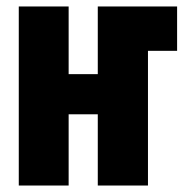

<svg xmlns="http://www.w3.org/2000/svg" viewBox="-20 -573 570 593"><path d="M38 0V-553H192V-344H282V-553H527V-416H437V0H282V-220H192V0Z"/></svg>

Font: Noto Sans Mono Condensed Black
Style: Regular
Weight: 900
Width: 3
Designer: Monotype Design Team
Foundry: Monotype Imaging Inc.
Version: Version 2.014